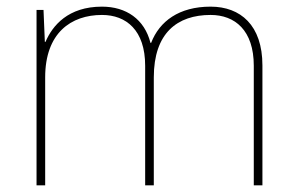

<svg xmlns="http://www.w3.org/2000/svg" viewBox="-20 -558 892 578"><path d="M614 -538C519 -538 460 -494 435 -429H433C415 -500 360 -538 287 -538C185 -538 138 -481 117 -432H115L111 -528H90V0H116V-325C116 -459 194 -513 287 -513C360 -513 417 -467 417 -360V0H443V-325C443 -459 514 -513 614 -513C687 -513 744 -467 744 -360V0H770V-361C770 -482 704 -538 614 -538Z"/></svg>

Font: Noto Sans Gurmukhi Thin
Style: Regular
Weight: 100
Designer: Jelle Bosma - Monotype Design Team
Foundry: Monotype Imaging Inc.
Version: Version 2.004